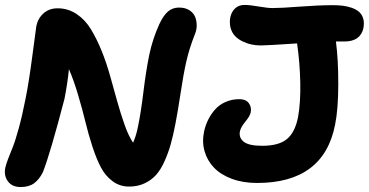

<svg xmlns="http://www.w3.org/2000/svg" viewBox="-24 -712 1502 782"><path d="M1022.9 33.2Q965.8 33.2 920.4 16.4Q875 -0.5 847.7 -29.1Q820.3 -57.6 809.3 -95.7Q798.3 -133.8 807.1 -175.8Q812.5 -201.2 823.5 -223.6Q834.5 -246.1 851.6 -265.6Q868.7 -285.2 894.5 -296.6Q920.4 -308.1 951.2 -308.1Q977.1 -308.1 989.3 -292Q1001.5 -275.9 997.1 -253.9Q994.1 -239.3 975.3 -216.6Q956.5 -193.8 953.1 -176.8Q948.2 -150.9 969 -134.5Q989.7 -118.2 1043.9 -118.2Q1111.3 -118.2 1144.5 -145.5Q1177.7 -172.9 1189.9 -234.9Q1200.7 -294.4 1199 -375.7Q1197.3 -457 1186 -535.2Q1062.5 -526.9 1038.1 -526.9Q1019 -526.9 1000.5 -530.8Q981.9 -534.7 963.9 -543.5Q945.8 -552.2 933.3 -565.2Q920.9 -578.1 915.3 -598.1Q909.7 -618.2 914.1 -642.1Q919.4 -665 934.3 -678.5Q949.2 -691.9 971.2 -691.9Q993.7 -691.9 1029.8 -685.5Q1065.9 -679.2 1085.9 -679.2Q1121.6 -679.2 1197.8 -685.1Q1273.9 -690.9 1332 -690.9Q1354 -690.9 1372.3 -688.7Q1390.6 -686.5 1408.7 -680.2Q1426.8 -673.8 1438.5 -663.6Q1450.2 -653.3 1455.3 -636.5Q1460.4 -619.6 1456.1 -597.2Q1443.8 -543 1378.9 -543H1344.2Q1354 -469.7 1353.8 -367.9Q1353.5 -266.1 1340.8 -204.1Q1294.4 33.2 1022.9 33.2ZM-2.9 -26.9Q0.5 -43 9.5 -66.2Q18.6 -89.4 28.3 -113.5Q38.1 -137.7 52.5 -189.9Q66.9 -242.2 80.1 -310.1Q93.8 -377.4 108.2 -487.8Q122.6 -598.1 124 -606Q130.4 -637.2 153.3 -657.7Q176.3 -678.2 210.9 -678.2Q252.9 -678.2 287.8 -655Q322.8 -631.8 346.7 -592.3Q370.6 -552.7 390.1 -504.4Q409.7 -456.1 425 -401.1Q440.4 -346.2 454.1 -296.9Q467.8 -247.6 484.1 -201.9Q500.5 -156.2 518.1 -130.9Q531.2 -160.2 538.1 -196.8Q549.8 -252.4 560.3 -338.9Q570.8 -425.3 584.2 -489.7Q597.7 -554.2 625 -613.8Q641.6 -649.4 660.4 -665.3Q679.2 -681.2 705.1 -681.2Q730.5 -681.2 747.6 -670.2Q764.6 -659.2 771 -642.6Q777.3 -626 777.1 -607.7Q776.9 -589.4 770 -573.2Q747.1 -515.1 735.1 -462.6Q723.1 -410.2 711.7 -333.7Q700.2 -257.3 690.9 -210Q681.6 -161.1 671.6 -125.5Q661.6 -89.8 646.2 -55.4Q630.9 -21 611.6 0.5Q592.3 22 564.5 34.9Q536.6 47.9 502 47.9Q463.9 47.9 434.6 26.1Q405.3 4.4 387.2 -29.8Q369.1 -64 352.5 -114.7Q335.9 -165.5 324.2 -214.4Q312.5 -263.2 294.4 -324.2Q276.4 -385.3 256.8 -430.2Q251 -373 238.8 -310.1Q180.7 -87.4 150.9 -11.2Q136.2 18.6 115.2 34.2Q94.2 49.8 60.1 49.8Q25.9 49.8 8.8 27.3Q-8.3 4.9 -2.9 -26.9Z"/></svg>

Font: Shantell Sans Bouncy
Style: Bold Italic
Weight: 700
Italic angle: -11.31°
Designer: Stephen Nixon, Anya Danilova, Shantell Martin
Foundry: Arrow Type
Version: Version 1.006;[9816181b4]